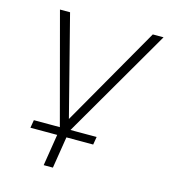

<svg xmlns="http://www.w3.org/2000/svg" viewBox="-103 -583 745 845"><g transform="rotate(15 269.0 -160.0)"><path d="M174 180 197 36H75L81 0H207L204 17L66 -500H112L236 -16H212L489 -500H538L238 17L240 0H367L361 36H239L216 180Z"/></g></svg>

Font: Mulish ExtraLight
Style: Italic
Weight: 200
Italic angle: -9°
Designer: Vernon Adams
Foundry: Vernon Adams
Version: Version 3.603